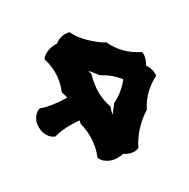

<svg xmlns="http://www.w3.org/2000/svg" viewBox="-183 -876 1030 1048"><g transform="rotate(-30 332.0 -352.5)"><path d="M680.2 -286.1 679.2 -278.8 672.9 -275.9Q628.4 -252 596.7 -220Q564.9 -188 543.9 -147L543 -143.1L540 -142.1Q520.5 -130.4 500.2 -113.8Q480 -97.2 461.2 -77.4Q442.4 -57.6 426.8 -35.6Q411.1 -13.7 400.9 8.8L398.9 13.2L394 15.1Q393.1 16.1 386.2 18.1Q379.4 20 368.2 20Q356.9 20 341.8 15.6Q326.7 11.2 310.1 0Q302.2 1.5 294.2 2.7Q286.1 3.9 276.9 3.9Q248 3.9 229.5 -3.9Q210.9 -11.7 200 -21.2Q189 -30.8 184.6 -38.8Q180.2 -46.9 180.2 -47.9L178.2 -51.8L180.2 -57.1Q202.1 -110.4 202.1 -169.9Q202.1 -190.4 199.7 -211.4Q197.3 -232.4 191.9 -254.9V-261.2L195.8 -276.9Q167 -279.8 140.1 -279.8Q112.3 -279.8 86.9 -276.9Q61.5 -273.9 41 -268.1L36.1 -267.1L32.2 -269Q31.2 -269.5 23.7 -273.7Q16.1 -277.8 7.3 -287.8Q-1.5 -297.9 -8.8 -314.5Q-16.1 -331.1 -16.1 -356Q-16.1 -381.3 -8.3 -397.9Q-0.5 -414.6 9.3 -424.1Q19 -433.6 27.1 -437.5Q35.2 -441.4 36.1 -441.9L41 -442.9L44.9 -440.9Q57.6 -436 74 -432.1Q90.3 -428.2 108.9 -425.3Q127.4 -422.4 147.2 -420.7Q167 -418.9 187 -418.9H199.2Q197.3 -428.2 194.6 -437Q191.9 -445.8 189 -455.1L188 -460L189.9 -463.9Q200.7 -490.2 205.8 -516.8Q210.9 -543.5 210.9 -569.8Q210.9 -591.3 208 -612.5Q205.1 -633.8 198.2 -655.8L195.8 -662.1L200.2 -667Q200.7 -667.5 206.1 -673.1Q211.4 -678.7 222.2 -685.3Q232.9 -691.9 249.5 -697Q266.1 -702.1 289.1 -702.1H298.8Q317.4 -716.3 333.3 -720.7Q349.1 -725.1 360.8 -725.1Q371.6 -725.1 378.4 -723.6Q385.3 -722.2 386.2 -722.2L390.1 -720.2L392.1 -714.8Q400.9 -696.3 415 -677.5Q429.2 -658.7 446.5 -641.4Q463.9 -624 482.9 -608.4Q502 -592.8 521 -580.1L529.8 -576.2L534.2 -574.2L536.1 -569.8Q558.6 -523.9 591.8 -490.2Q625 -456.5 670.9 -433.1L676.8 -431.2L678.2 -423.8Q678.2 -422.9 678.7 -421.4Q678.7 -420.4 679 -418.7Q679.2 -417 679.2 -415Q679.2 -405.8 675 -389.6Q670.9 -373.5 659.2 -355Q666.5 -344.7 670.7 -335Q674.8 -325.2 677 -316.7Q679.2 -308.1 679.7 -301.3Q680.2 -294.4 680.2 -291ZM379.9 -258.8 377.9 -254.9Q370.6 -234.9 366.2 -212.9Q376.5 -227.1 387 -239.7Q397.5 -252.4 402.8 -259.8L404.8 -264.2L409.2 -266.1Q471.2 -296.9 514.2 -352.1Q493.7 -378.4 469.2 -398.7Q444.8 -418.9 416 -434.1L411.1 -439Q401.9 -451.2 392.3 -463.6Q382.8 -476.1 372.1 -487.8Q373 -482.4 374.3 -477.8Q375.5 -473.1 377 -467.8V-460.9Q369.6 -433.6 365.7 -408.4Q361.8 -383.3 361.8 -358.9Q361.8 -309.1 377.9 -263.2Z"/></g></svg>

Font: Hanalei Fill
Style: Regular
Weight: 400
Version: Version 1.000